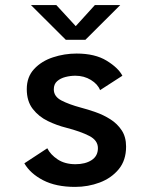

<svg xmlns="http://www.w3.org/2000/svg" viewBox="-20 -722 590 753"><path d="M274.5 11Q199.5 11 149 -15.2Q98.5 -41.5 75.5 -81.5L165.5 -140.5Q178 -115.5 206.2 -96.8Q234.5 -78 276 -78Q314.5 -78 339.2 -94Q364 -110 364 -141Q364 -171.5 330 -189Q296 -206.5 240 -221Q203.5 -230 167.8 -247.2Q132 -264.5 108.5 -294.8Q85 -325 85 -372.5Q85 -420.5 114 -451.5Q143 -482.5 187.8 -497.2Q232.5 -512 280.5 -512Q352.5 -512 398.2 -484Q444 -456 460 -425L372.5 -368.5Q363.5 -392 336.5 -408.5Q309.5 -425 275.5 -425Q256 -425 236.5 -420Q217 -415 204 -403.5Q191 -392 191 -371.5Q191 -343.5 220.8 -328Q250.5 -312.5 297 -300Q324 -293 354.8 -282.2Q385.5 -271.5 412.8 -254.2Q440 -237 457.2 -211Q474.5 -185 474.5 -147Q474.5 -93.5 445.8 -58.5Q417 -23.5 371.2 -6.2Q325.5 11 274.5 11ZM101.5 -702H201L277 -619.5L352 -702H451.5L315 -566H238Z"/></svg>

Font: Trispace SemiCondensed Medium
Style: Regular
Weight: 500
Width: 4
Designer: Tyler Finck
Foundry: Etcetera Type Company
Version: Version 1.210; ttfautohint (v1.8.3)